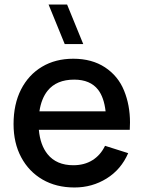

<svg xmlns="http://www.w3.org/2000/svg" viewBox="-20 -815 636 850"><path d="M266.5 -620 195 -795H277L348.5 -620ZM309.5 15Q229 15 168.2 -20.2Q107.5 -55.5 73.8 -118.8Q40 -182 40 -265.5Q40 -354 73.2 -419Q106.5 -484 166 -519.5Q225.5 -555 304.5 -555Q387 -555 445 -516.8Q503 -478.5 529.2 -414Q555.5 -349.5 555.5 -273Q555.5 -257 554.5 -240.5H152Q158 -173 190.5 -132.5Q230 -83.5 304.5 -83.5Q353.5 -83.5 389.2 -105.8Q425 -128 445 -169.5L547.5 -137Q516 -64.5 452 -24.8Q388 15 309.5 15ZM447.5 -322Q440.5 -383.5 414.5 -417.5Q379.5 -462.5 308.5 -462.5Q230 -462.5 190.5 -413Q163 -378.5 154.5 -322Z"/></svg>

Font: Cns Manrope SemBd
Style: Regular
Weight: 600
Designer: Mikhail Sharanda
Foundry: Mikhail Sharanda
Version: Version 4.504